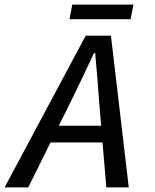

<svg xmlns="http://www.w3.org/2000/svg" viewBox="-48 -809 668 829"><path d="M-28 0 322 -655H431L508 0H411L380 -371Q376 -422 372 -475Q368 -528 363 -580H358Q333 -527 309 -476.5Q285 -426 259 -373L74 0ZM133 -194 150 -266H441L427 -194ZM252 -726 264 -789H528L516 -726Z"/></svg>

Font: Source Code Pro ExtraLight Medium
Style: Italic
Weight: 500
Italic angle: -11°
Monospace: yes
Version: Version 1.016;hotconv 1.0.116;makeotfexe 2.5.65601